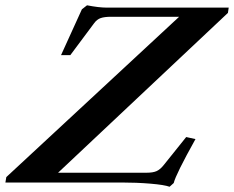

<svg xmlns="http://www.w3.org/2000/svg" viewBox="-82 -692 887 728"><path d="M561 16.1Q541 8.8 488.5 4.4Q436 0 378.9 0H-61.5L-58.1 -20.5L597.2 -628.4H338.9Q314.5 -628.4 300 -623.5Q285.6 -618.7 274.9 -604L184.6 -482.9H149.4L228.5 -656.7L248 -671.9Q293 -663.1 323.2 -663.1H785.2L782.2 -643.1L138.2 -37.1H474.1Q498 -37.1 511.7 -43.2Q525.4 -49.3 538.6 -65.9L624 -172.4L659.2 -164.6Q584.5 -30.8 576.7 2Z"/></svg>

Font: Elstob 10pt SemiBold
Style: Italic
Weight: 600
Italic angle: -20°
Designer: Peter S. Baker
Version: Version 1.015